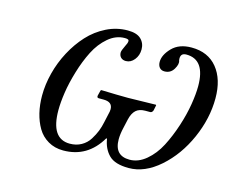

<svg xmlns="http://www.w3.org/2000/svg" viewBox="-72 -544 800 657"><g transform="rotate(15 328.0 -215.0)"><path d="M303.2 -414.1Q271.5 -414.1 244.6 -391.1Q217.8 -368.2 200.2 -333.5Q182.6 -298.8 170.2 -257.3Q157.7 -215.8 152.3 -179.9Q147 -144 147 -117.2Q147 -16.1 213.9 -16.1Q236.8 -16.1 254.6 -26.1Q272.5 -36.1 283.2 -53.2Q293.9 -70.3 299.8 -85.4Q305.7 -100.6 309.1 -117.2L315.9 -147.9Q318.8 -158.2 318.8 -166Q318.8 -191.9 287.1 -191.9H270Q262.7 -191.9 264.2 -200.2L269 -219.2L271 -221.2Q333 -219.2 366.2 -219.2L464.8 -221.2L465.8 -219.2L461.9 -200.2Q458.5 -191.9 452.1 -191.9H435.1Q413.6 -191.9 401.9 -181.2Q390.1 -170.4 384.8 -147.9L377.9 -117.2Q372.1 -92.8 372.1 -74.2Q372.1 -16.1 425.8 -16.1Q456.5 -16.1 484.1 -39.3Q511.7 -62.5 530 -97.9Q548.3 -133.3 562 -175.3Q575.7 -217.3 581.8 -254.9Q587.9 -292.5 587.9 -319.8Q587.9 -414.1 521 -414.1Q498 -414.1 502 -388.2Q506.8 -376.5 495.6 -357.7Q484.4 -338.9 462.9 -338.9Q451.7 -338.9 445.3 -346.4Q439 -354 439 -366.2Q439 -391.1 463.6 -416.5Q488.3 -441.9 532.2 -441.9Q590.8 -441.9 623.3 -402.1Q655.8 -362.3 655.8 -294.9Q655.8 -223.6 624.3 -152.3Q592.8 -81.1 539.8 -34.4Q486.8 12.2 430.2 12.2Q381.3 12.2 359.9 -9.3Q338.4 -30.8 333 -65.9H330.1Q284.2 12.2 198.2 12.2Q168 12.2 144.5 -1.5Q121.1 -15.1 107.4 -38.3Q93.8 -61.5 86.9 -90.1Q80.1 -118.7 80.1 -150.9Q80.1 -189.9 90.6 -231Q101.1 -272 121.1 -309.6Q141.1 -347.2 168.2 -376.7Q195.3 -406.2 231.2 -424.1Q267.1 -441.9 306.2 -441.9Q338.4 -441.9 353.3 -427.5Q368.2 -413.1 368.2 -391.1Q368.2 -369.6 355.7 -354.2Q343.3 -338.9 326.2 -338.9Q314.9 -338.9 308.3 -345.5Q301.8 -352.1 301.8 -362.8Q301.8 -369.6 311 -388.2Q314.5 -395.5 315.7 -398.4Q316.9 -401.4 317.4 -406Q317.9 -410.6 314.2 -412.4Q310.5 -414.1 303.2 -414.1Z"/></g></svg>

Font: Common Serif
Style: Italic
Weight: 400
Italic angle: -12°
Designer: Philipp H. Poll, Khaled Hosny
Foundry: Stefan Peev, Context Ltd.
Version: Version 1.026